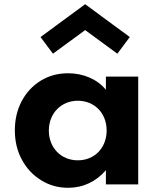

<svg xmlns="http://www.w3.org/2000/svg" viewBox="-20 -876 766 912"><path d="M384.5 -733 537.5 -621 596.5 -700 384.5 -856 172.5 -700 231.5 -621ZM304 16C374.5 16 436.5 -13.5 483 -67.5V0H636.5V-512H483V-449.5C443 -499 376.5 -528 304 -528C254.5 -528 211 -516 173 -492.5C134.5 -468.5 104.5 -436 83 -395.5C61.5 -354.5 50.5 -308.5 50.5 -257C50.5 -204.5 62 -157.5 84.5 -116.5C107 -75 137.5 -43 176 -19.5C214.5 4.5 257 16 304 16ZM349.5 -114.5C270 -114.5 212 -174 212 -256C212 -338 271 -397.5 349.5 -397.5C429 -397.5 486.5 -338.5 486.5 -256C486.5 -174 429.5 -114.5 349.5 -114.5Z"/></svg>

Font: Spartan
Style: Bold
Weight: 700
Designer: Matt Bailey, Mirko Velimirovic
Foundry: Matt Bailey
Version: Version 1.003